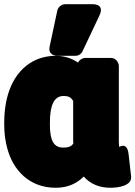

<svg xmlns="http://www.w3.org/2000/svg" viewBox="-22 -840 640 908"><path d="M243 -576C205 -576 168 -568 136 -551C40 -500 -2 -389 -2 -260V-250C-2 -209 3 -172 13 -136C40 -38 114 48 242 48C299 48 342 27 374 -5C404 29 447 48 500 48C537 48 603 39 598 -6L586 -112C579 -171 542 -145 542 -145C541 -150 540 -160 540 -171V-528C540 -544 526 -566 503 -566H381C368 -566 353 -557 347 -544C321 -562 285 -576 243 -576ZM324 -363V-171C324 -167 325 -165 325 -161C316 -149 305 -142 277 -142C233 -142 214 -174 214 -250V-260C214 -343 234 -386 278 -386C305 -386 313 -379 324 -363ZM286 -820C269 -820 253 -807 249 -790L213 -621C204 -579 240 -576 250 -576H334C348 -576 362 -584 368 -597L448 -766C476 -825 414 -820 414 -820Z"/></svg>

Font: Asimov Print
Style: E
Weight: 500
Designer: Google
Version: Version 2.000980; 2014